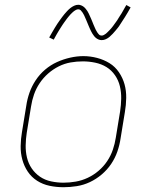

<svg xmlns="http://www.w3.org/2000/svg" viewBox="-20 -776 640 804"><path d="M246 8Q216 8 187.5 2Q159 -4 135.5 -19Q112 -34 96.5 -57Q81 -80 73.5 -107.5Q66 -135 66.5 -164.5Q67 -194 72 -223L90 -333Q94 -361 103.5 -388Q113 -415 129.5 -440Q146 -465 169 -484.5Q192 -504 218.5 -516Q245 -528 273.5 -534.5Q302 -541 329 -541Q358 -541 386.5 -533.5Q415 -526 438.5 -511.5Q462 -497 478 -473.5Q494 -450 501.5 -423Q509 -396 508.5 -366Q508 -336 503 -307L485 -197Q481 -169 471.5 -141.5Q462 -114 445.5 -89.5Q429 -65 406 -45.5Q383 -26 356.5 -13.5Q330 -1 301.5 3.5Q273 8 246 8ZM246 -11Q271 -11 297 -15.5Q323 -20 347.5 -31.5Q372 -43 393 -61Q414 -79 429 -101.5Q444 -124 452.5 -149Q461 -174 465 -200L483 -310Q487 -336 487.5 -363Q488 -390 482 -415Q476 -440 461.5 -461Q447 -482 426 -495Q405 -508 379 -513.5Q353 -519 327 -519Q301 -519 275.5 -514.5Q250 -510 226 -498Q202 -486 181.5 -468Q161 -450 146 -427.5Q131 -405 122.5 -380.5Q114 -356 110 -330L92 -220Q88 -194 87.5 -167.5Q87 -141 93 -116Q99 -91 113 -70.5Q127 -50 147.5 -36Q168 -22 194 -16.5Q220 -11 246 -11ZM406 -608Q399 -608 393 -610.5Q387 -613 382.5 -616.5Q378 -620 374 -625Q370 -630 367 -635Q364 -640 361.5 -645Q359 -650 356.5 -655.5Q354 -661 351.5 -667Q349 -673 346.5 -679Q344 -685 341.5 -691Q339 -697 336.5 -702.5Q334 -708 332 -712.5Q330 -717 326 -723Q322 -729 318 -733Q314 -737 308 -737Q303 -737 298 -734.5Q293 -732 290 -729.5Q287 -727 283 -723.5Q279 -720 274.5 -715Q270 -710 268 -707.5Q266 -705 263.5 -702Q261 -699 258.5 -695.5Q256 -692 253.5 -688.5Q251 -685 248 -681Q245 -677 242.5 -673Q240 -669 237 -664.5Q234 -660 231 -655Q228 -650 224.5 -644.5Q221 -639 218 -633.5Q215 -628 211.5 -622Q208 -616 205 -610L186 -619Q192 -630 198 -640Q204 -650 209.5 -659.5Q215 -669 220.5 -677Q226 -685 231 -692Q236 -699 240.5 -705Q245 -711 249.5 -716.5Q254 -722 261 -729.5Q268 -737 275 -742.5Q282 -748 290.5 -752Q299 -756 308 -756Q314 -756 320 -753.5Q326 -751 330.5 -747.5Q335 -744 339 -739Q343 -734 346 -729.5Q349 -725 351.5 -719.5Q354 -714 356.5 -708.5Q359 -703 361.5 -697.5Q364 -692 366.5 -685.5Q369 -679 371.5 -673Q374 -667 376.5 -661.5Q379 -656 381 -651.5Q383 -647 387 -641Q391 -635 395 -631Q399 -627 406 -627Q410 -627 415 -629.5Q420 -632 423.5 -635Q427 -638 430.5 -641.5Q434 -645 438.5 -649.5Q443 -654 445 -656.5Q447 -659 449.5 -662Q452 -665 454.5 -668.5Q457 -672 459.5 -675.5Q462 -679 465 -683Q468 -687 471 -691.5Q474 -696 476.5 -700.5Q479 -705 482.5 -710Q486 -715 489 -720Q492 -725 495 -730.5Q498 -736 501.5 -742Q505 -748 509 -755L527 -745Q521 -734 515 -724Q509 -714 503.5 -705Q498 -696 492.5 -688Q487 -680 482.5 -672.5Q478 -665 473 -659Q468 -653 463.5 -647.5Q459 -642 452 -634.5Q445 -627 438.5 -621.5Q432 -616 423.5 -612Q415 -608 406 -608Z"/></svg>

Font: Iosevka Curly ThExObl
Style: Regular
Weight: 100
Width: 7
Italic angle: -9°
Monospace: yes
Designer: Belleve Invis
Foundry: Belleve Invis
Version: Version 11.1.0; ttfautohint (v1.8.3)